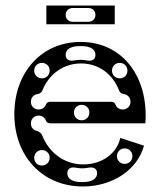

<svg xmlns="http://www.w3.org/2000/svg" viewBox="-20 -664 580 696"><path d="M280 12C388 12 478 -48 502 -136L416 -164C404 -108 350 -68 282 -68C213 -68 158 -110 133 -173C130 -181 123 -187 112 -190C100 -193 92 -203 92 -217C92 -233 104 -245 120 -245C132 -245 142 -238 146 -228C148 -221 154 -217 162 -217H507C519 -385 425 -512 272 -512C132 -512 32 -403 32 -250C32 -97 135 12 280 12ZM120 -267C104 -267 92 -279 92 -295C92 -310 102 -321 116 -323C124 -324 131 -329 133 -335C157 -395 209 -434 274 -434C337 -434 389 -396 412 -335C414 -329 421 -324 429 -323C443 -321 453 -310 453 -295C453 -279 441 -267 425 -267C413 -267 403 -274 399 -284C397 -291 391 -295 383 -295H162C154 -295 148 -291 146 -284C142 -274 132 -267 120 -267ZM132 -64C116 -64 104 -76 104 -92C104 -108 116 -120 132 -120C148 -120 160 -108 160 -92C160 -76 148 -64 132 -64ZM224 -36C224 -52 236 -60 256 -56C272 -53 284 -53 300 -56C320 -60 332 -52 332 -36C332 -16 314 -4 280 -4H276C242 -4 224 -16 224 -36ZM432 -70C416 -70 404 -82 404 -98C404 -114 416 -126 432 -126C448 -126 460 -114 460 -98C460 -82 448 -70 432 -70ZM132 -380C116 -380 104 -392 104 -408C104 -424 116 -436 132 -436C148 -436 160 -424 160 -408C160 -392 148 -380 132 -380ZM218 -465C218 -485 236 -497 270 -497H274C308 -497 326 -485 326 -465C326 -449 314 -441 294 -445C278 -448 266 -448 250 -445C230 -441 218 -449 218 -465ZM414 -380C398 -380 386 -392 386 -408C386 -424 398 -436 414 -436C430 -436 442 -424 442 -408C442 -392 430 -380 414 -380ZM276 -228C260 -228 248 -240 248 -256C248 -272 260 -284 276 -284C292 -284 304 -272 304 -256C304 -240 292 -228 276 -228ZM148 -576H396V-644H148ZM218 -610C218 -625 229 -635 244 -635H300C315 -635 326 -625 326 -610C326 -595 315 -585 300 -585H244C229 -585 218 -595 218 -610Z"/></svg>

Font: Apfel Grotezk Brukt
Style: Regular
Weight: 300
Designer: Luigi Gorlero
Foundry: © 2023, Luigi Gorlero & Collletttivo
Version: Version 2.000;Glyphs 3.2 (3217)